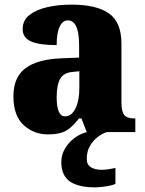

<svg xmlns="http://www.w3.org/2000/svg" viewBox="-20 -571 628 830"><path d="M187 10Q126 10 82 -30.5Q38 -71 38 -155Q38 -237 90 -276Q142 -315 246 -319L322 -322V-375Q322 -483 273 -483Q251 -483 238 -456Q225 -429 225 -376Q150 -376 114 -392Q78 -408 78 -445Q78 -483 107 -506Q136 -529 184 -540Q232 -551 289 -551Q397 -551 451 -513Q505 -475 505 -382V-129Q505 -89 517 -74Q529 -59 561 -59H565V0H355L332 -59H322Q301 -33 283 -18Q265 -3 242.5 3.5Q220 10 187 10ZM261 -68Q289 -68 306 -101.5Q323 -135 323 -191V-263L294 -260Q255 -257 240 -230Q225 -203 225 -151Q225 -68 261 -68ZM393 239Q318 239 281.5 213Q245 187 245 130Q245 99 260.5 72Q276 45 301.5 26Q327 7 355 0H442Q422 6 402 21.5Q382 37 368.5 60.5Q355 84 355 116Q355 141 373 152Q391 163 419 163Q443 163 479 155V224Q464 231 436 235Q408 239 393 239Z"/></svg>

Font: Noto Serif SemiCondensed Black
Style: Regular
Weight: 900
Width: 4
Designer: Monotype Design Team
Foundry: Monotype Imaging Inc.
Version: Version 2.014; ttfautohint (v1.8.4.7-5d5b)